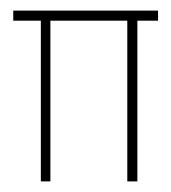

<svg xmlns="http://www.w3.org/2000/svg" viewBox="-20 -342 323 362"><path d="M5 -322H278V-303H239V0H220V-303H75V0H57V-303H5Z"/></svg>

Font: Synthetic Thin
Style: Regular
Weight: 100
Designer: Santiago Orozco
Foundry: Typemade
Version: Version 2.000; ttfautohint (v1.8.4.7-5d5b)